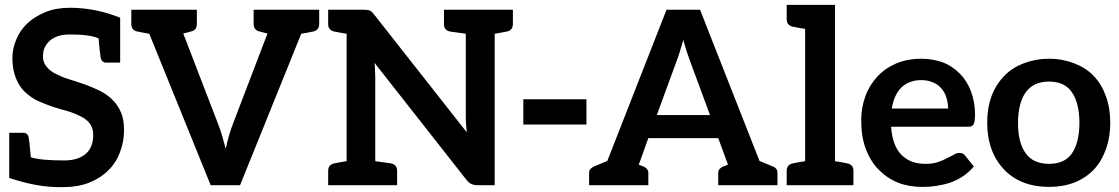

<svg xmlns="http://www.w3.org/2000/svg" viewBox="-20 -763 4610 791"><path d="M477 -303C468 -324 455 -341 439 -356C423 -371 405 -383 385 -392C365 -401 345 -410 324 -417C303 -424 283 -431 263 -437C243 -443 225 -451 209 -459C193 -467 181 -477 172 -488C163 -499 157 -513 157 -530C157 -543 159 -556 164 -567C169 -578 177 -588 186 -596C195 -604 207 -610 221 -615C235 -619 250 -621 269 -621C321 -621 361 -616 386 -605C390 -560 393 -533 395 -524C398 -512 405 -505 418 -505H459H471H475V-690C408 -717 339 -731 268 -731C230 -731 196 -725 167 -713C138 -701 113 -686 93 -667C73 -648 57 -625 47 -600C36 -575 31 -549 31 -523C31 -490 37 -462 46 -440C55 -417 67 -399 83 -384C99 -369 117 -356 137 -347C157 -338 177 -330 198 -323C218 -316 239 -311 259 -305C279 -299 296 -292 312 -284C328 -276 341 -266 350 -254C359 -242 364 -226 364 -207C364 -173 354 -147 333 -129C312 -111 282 -102 244 -102C182 -102 136 -106 107 -115C103 -161 100 -189 98 -198C95 -210 88 -216 75 -216H34H22H18V-48V-30C92 -5 161 8 225 8H240C280 8 315 2 346 -10C377 -22 404 -39 425 -60C447 -81 463 -106 474 -135C485 -164 491 -193 491 -226C491 -256 487 -282 477 -303Z M1261 -723H1220H1153H1025V-664C1025 -647 1033 -637 1050 -633C1051 -633 1053 -633 1055 -632C1057 -631 1061 -630 1066 -629C1071 -628 1076 -626 1082 -625L939 -251C928 -222 918 -188 910 -150C905 -169 900 -187 895 -204C890 -221 885 -237 879 -251L735 -625C741 -626 746 -628 751 -629C756 -630 759 -631 761 -632C763 -633 765 -633 766 -633C783 -637 791 -647 791 -664V-723H664H597H556H521V-664C521 -647 529 -637 546 -633C548 -633 549 -633 552 -632C555 -632 560 -630 567 -629C574 -628 583 -626 595 -624L848 0H969L1221 -624C1233 -626 1243 -628 1250 -629C1257 -630 1261 -632 1264 -632C1267 -632 1268 -633 1270 -633C1287 -637 1295 -647 1295 -664V-723Z M2018 -723H1899H1809V-664C1809 -647 1817 -637 1834 -633C1836 -633 1857 -630 1899 -624V-284C1899 -274 1899 -263 1900 -252C1901 -241 1902 -230 1903 -218L1523 -701C1519 -706 1516 -710 1513 -713C1510 -716 1507 -718 1504 -719C1501 -721 1497 -722 1493 -722C1489 -722 1484 -723 1478 -723H1408H1332V-664C1332 -647 1340 -637 1357 -633C1358 -633 1360 -632 1363 -632C1366 -632 1371 -630 1378 -629C1385 -628 1396 -626 1408 -624V-99C1396 -97 1385 -95 1378 -94C1371 -93 1366 -92 1363 -91C1360 -90 1358 -90 1357 -90C1340 -86 1332 -76 1332 -59V0H1408H1526H1616V-59C1616 -76 1608 -86 1591 -90C1589 -90 1568 -93 1526 -99V-444C1526 -453 1525 -463 1525 -473C1525 -483 1524 -493 1523 -504L1901 -23C1908 -14 1915 -8 1922 -5C1929 -2 1937 0 1948 0H2018V-624C2030 -626 2040 -628 2047 -629C2054 -630 2059 -632 2062 -632C2065 -632 2067 -633 2068 -633C2085 -637 2093 -647 2093 -664V-723Z M2136 -354V-250H2396V-354Z M3164 -77C3159 -79 3140 -87 3109 -100L2864 -723H2726L2482 -100C2451 -87 2432 -79 2427 -77C2414 -71 2407 -63 2407 -51V0H2442H2521H2537H2547H2651V-51C2651 -63 2644 -71 2631 -77C2629 -78 2622 -80 2611 -85L2614 -91L2651 -194H2939L2975 -96L2979 -85C2968 -80 2961 -78 2959 -77C2946 -71 2939 -63 2939 -51V0H3044H3053H3070H3148H3183V-51C3183 -63 3177 -72 3164 -77ZM2768 -513C2772 -524 2777 -536 2781 -551C2785 -566 2790 -582 2795 -599C2800 -582 2804 -565 2809 -551C2814 -537 2818 -525 2822 -514L2905 -289H2686Z M3471 -90C3470 -90 3468 -90 3465 -91C3462 -92 3457 -93 3450 -94C3443 -95 3432 -97 3420 -99V-743H3297H3221V-684C3221 -667 3229 -657 3246 -653C3247 -653 3249 -652 3252 -652C3255 -652 3260 -650 3267 -649C3274 -648 3285 -646 3297 -644V-99C3285 -97 3274 -95 3267 -94C3260 -93 3255 -92 3252 -91C3249 -90 3247 -90 3246 -90C3229 -86 3221 -76 3221 -59V0H3297H3420H3496V-59C3496 -76 3488 -86 3471 -90Z M3775 -521C3737 -521 3701 -514 3671 -501C3641 -488 3615 -470 3594 -447C3573 -424 3556 -397 3545 -366C3534 -335 3528 -303 3528 -268C3528 -223 3534 -183 3547 -149C3560 -115 3578 -86 3601 -63C3624 -40 3650 -22 3681 -10C3712 2 3744 7 3780 7C3798 7 3817 6 3836 3C3855 0 3874 -4 3893 -10C3911 -16 3929 -25 3946 -36C3963 -47 3978 -61 3992 -77L3956 -122C3953 -126 3951 -128 3947 -130C3943 -132 3938 -133 3933 -133C3925 -133 3918 -131 3910 -126C3902 -121 3892 -117 3881 -111C3870 -105 3858 -100 3843 -95C3829 -90 3812 -88 3792 -88C3751 -88 3719 -100 3694 -125C3669 -150 3655 -188 3651 -241H3968C3974 -241 3978 -241 3982 -243C3986 -245 3989 -247 3991 -251C3993 -254 3994 -259 3995 -265C3996 -271 3997 -280 3997 -289C3997 -326 3991 -358 3980 -387C3969 -416 3954 -440 3934 -460C3914 -480 3891 -496 3864 -506C3837 -516 3807 -521 3775 -521ZM3777 -433C3795 -433 3811 -429 3825 -423C3839 -417 3850 -409 3859 -398C3868 -387 3875 -375 3879 -361C3883 -347 3886 -332 3886 -316H3654C3660 -353 3673 -382 3693 -402C3713 -422 3741 -433 3777 -433Z M4302 -521C4264 -521 4228 -514 4197 -502C4166 -490 4139 -473 4117 -450C4095 -427 4077 -400 4065 -367C4053 -334 4047 -298 4047 -258C4047 -217 4053 -181 4065 -148C4077 -115 4095 -87 4117 -64C4139 -41 4166 -23 4197 -11C4228 1 4264 7 4302 7C4340 7 4375 1 4406 -11C4437 -23 4464 -41 4486 -64C4508 -87 4524 -115 4536 -148C4548 -181 4554 -217 4554 -258C4554 -298 4548 -334 4536 -367C4524 -400 4508 -427 4486 -450C4464 -473 4437 -490 4406 -502C4375 -514 4340 -521 4302 -521ZM4302 -88C4259 -88 4227 -102 4206 -131C4185 -160 4174 -201 4174 -256C4174 -311 4185 -354 4206 -383C4227 -412 4259 -427 4302 -427C4345 -427 4376 -412 4396 -383C4416 -354 4427 -312 4427 -257C4427 -202 4416 -160 4396 -131C4376 -102 4345 -88 4302 -88Z"/></svg>

Font: SVN-Aleo
Style: Bold
Weight: 700
Designer: Alessio Laiso
Version: Version 1.2.2